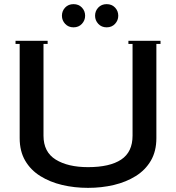

<svg xmlns="http://www.w3.org/2000/svg" viewBox="-20 -897 850 927"><path d="M439 -821Q439 -844.2 454.6 -860.6Q470.2 -877 495 -877Q519.8 -877 535.4 -860.6Q551 -844.2 551 -821Q551 -798.6 535.4 -781.8Q519.8 -765 495 -765Q470.2 -765 454.6 -781.8Q439 -798.6 439 -821ZM279 -821Q279 -844.2 294.6 -860.6Q310.2 -877 335 -877Q359.8 -877 375.4 -860.6Q391 -844.2 391 -821Q391 -798.6 375.4 -781.8Q359.8 -765 335 -765Q310.2 -765 294.6 -781.8Q279 -798.6 279 -821ZM55 -685V-700H210V-685H190V-242Q190 -163 249 -126.5Q308 -90 405 -90Q510 -90 565 -126.5Q620 -163 620 -242V-685H600V-700H755V-685H735V-230Q735 -167 708.5 -121.5Q682 -76 635.5 -47Q589 -18 530 -4Q471 10 405 10Q339 10 280 -4Q221 -18 174.5 -47Q128 -76 101.5 -121.5Q75 -167 75 -230V-685Z"/></svg>

Font: Copperplate CC
Style: Regular
Weight: 400
Designer: indestructible type*
Foundry: Cowboy Collective
Version: Version 1.000